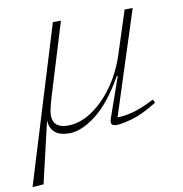

<svg xmlns="http://www.w3.org/2000/svg" viewBox="-103 -589 848 892"><g transform="rotate(-10 321.0 -143.0)"><path d="M478.5 -311.5 543.5 -512H581.5L424 -24Q453.5 -23.5 495.5 -34.2Q537.5 -45 600 -77L607.5 -61Q537.5 -17.5 488 -3.8Q438.5 10 414.5 10Q396 10 391 2Q386 -6 393 -26L458.5 -213.5H454Q386.5 -95.5 317.5 -42.8Q248.5 10 192 10Q146 10 123.2 -10.2Q100.5 -30.5 99 -67L31.5 222.5L-11.5 226H-21L205 -512H243L139.5 -173.5Q128.5 -136.5 124.5 -117.5Q120.5 -98.5 120.5 -86.5Q120.5 -26.5 191.5 -26.5Q247 -26.5 302.8 -63Q358.5 -99.5 405 -163.8Q451.5 -228 478.5 -311.5Z"/></g></svg>

Font: Newsreader 6pt ExtraLight
Style: Italic
Weight: 275
Italic angle: -17°
Designer: Hugues Gentile
Foundry: Production Type
Version: Version 1.003; ttfautohint (v1.8.3)